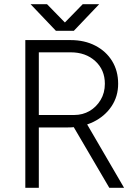

<svg xmlns="http://www.w3.org/2000/svg" viewBox="-20 -890 658 910"><path d="M100 0V-700H315Q381 -700 432 -673.5Q483 -647 511.5 -600.5Q540 -554 540 -493Q540 -433 508.5 -386Q477 -339 423 -312.5Q369 -286 302 -286H164V0ZM498 0 328 -290 381 -321 568 0ZM164 -345H332Q372 -345 404.5 -364Q437 -383 457 -416.5Q477 -450 477 -493Q477 -559 431.5 -600.5Q386 -642 315 -642H164ZM250 -744V-745L372 -870H450L330 -744ZM245 -744 125 -870H203L325 -745V-744Z"/></svg>

Font: Figtree Light Light
Style: Regular
Weight: 300
Version: Version 2.001;gftools[0.9.30]